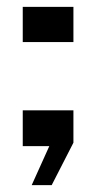

<svg xmlns="http://www.w3.org/2000/svg" viewBox="-20 -424 279 557"><path d="M46 0V-104H193V-10L130 113H72L123 0ZM46 -302V-404H193V-302Z"/></svg>

Font: Big Shoulders Text Medium
Style: Regular
Weight: 500
Designer: Patric King
Foundry: XO Type Co
Version: Version 1.000; ttfautohint (v1.8.2)